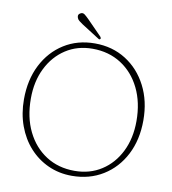

<svg xmlns="http://www.w3.org/2000/svg" viewBox="-93 -942 931 1037"><g transform="rotate(10 372.0 -423.5)"><path d="M370.5 -711.5Q466.5 -711.5 540.8 -664.5Q615 -617.5 657.2 -535.2Q699.5 -453 699.5 -347.5Q699.5 -240.5 657.5 -159Q615.5 -77.5 541 -31.5Q466.5 14.5 370 14.5Q300 14.5 240.5 -12.5Q181 -39.5 137 -88.2Q93 -137 68.8 -203.2Q44.5 -269.5 44.5 -348Q44.5 -455 86.2 -537Q128 -619 201.5 -665.2Q275 -711.5 370.5 -711.5ZM663.5 -337Q663.5 -439 625.5 -516.5Q587.5 -594 519.8 -637.5Q452 -681 363 -681Q280 -681 216.2 -639.5Q152.5 -598 116.5 -525.2Q80.5 -452.5 80.5 -358.5Q80.5 -256 118.2 -178.8Q156 -101.5 223.5 -58Q291 -14.5 380 -14.5Q463.5 -14.5 527.5 -55.8Q591.5 -97 627.5 -169.8Q663.5 -242.5 663.5 -337ZM313 -833 391.5 -753Q393.5 -750.5 395.2 -746.8Q397 -743 394.5 -740.5Q390.5 -735 384.5 -739L286.5 -801.5Q275.5 -809 266.8 -815.8Q258 -822.5 255 -831.5Q248 -850.5 267 -859Q278 -863.5 288 -855.8Q298 -848 313 -833Z"/></g></svg>

Font: Fraunces 72pt SuperSoft Thin
Style: Regular
Weight: 100
Version: Version 1.000;[b76b70a41]